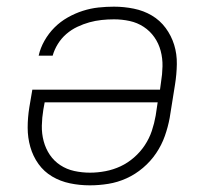

<svg xmlns="http://www.w3.org/2000/svg" viewBox="-20 -548 640 576"><path d="M250 8Q250 8 250 8Q250 8 250 8H249Q219 8 190 2Q161 -4 136.5 -18.5Q112 -33 95.5 -56Q79 -79 71 -107Q63 -135 63 -165Q63 -195 68 -226L77 -279H460L463 -301Q467 -325 467.5 -349Q468 -373 462 -395.5Q456 -418 443 -436.5Q430 -455 411 -467.5Q392 -480 369 -485Q346 -490 322 -490Q303 -490 284.5 -488Q266 -486 248 -481Q230 -476 212 -467.5Q194 -459 179 -446Q164 -433 153.5 -416Q143 -399 138 -381H96Q101 -404 113.5 -426Q126 -448 143.5 -465.5Q161 -483 183 -495.5Q205 -508 228.5 -515.5Q252 -523 275.5 -525.5Q299 -528 322 -528Q352 -528 381.5 -522Q411 -516 435.5 -501.5Q460 -487 477 -464Q494 -441 502.5 -413.5Q511 -386 510.5 -355.5Q510 -325 505 -294L489 -194Q484 -167 474.5 -140Q465 -113 448.5 -88.5Q432 -64 409 -44.5Q386 -25 359.5 -13Q333 -1 305 3.5Q277 8 250 8ZM250 -30Q273 -30 296.5 -34.5Q320 -39 341.5 -49Q363 -59 382 -75.5Q401 -92 414.5 -112.5Q428 -133 435.5 -155.5Q443 -178 447 -201L453 -241H114L110 -219Q106 -195 105.5 -171Q105 -147 111 -124.5Q117 -102 129.5 -83.5Q142 -65 161 -52.5Q180 -40 203 -35Q226 -30 250 -30Z"/></svg>

Font: Iosevka SS04 XLt Ex Obl
Style: Regular
Weight: 200
Width: 7
Italic angle: -9°
Monospace: yes
Designer: Belleve Invis
Foundry: Belleve Invis
Version: Version 19.0.0; ttfautohint (v1.8.4)